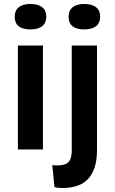

<svg xmlns="http://www.w3.org/2000/svg" viewBox="-20 -752 577 966"><path d="M70 0V-523H196V0ZM133 -604Q94 -604 74 -620Q54 -636 54 -668Q54 -699 74.5 -715.5Q95 -732 133 -732Q172 -732 192.5 -715.5Q213 -699 213 -668Q213 -637 192.5 -620.5Q172 -604 133 -604ZM292 194Q283 194 273.5 193Q264 192 254 189L243 79Q295 84 318 69Q341 54 341 4V-523H468V3Q468 53 456.5 89Q445 125 423 148.5Q401 172 368 183Q335 194 292 194ZM404 -604Q365 -604 345 -620Q325 -636 325 -668Q325 -699 345.5 -715.5Q366 -732 404 -732Q443 -732 463.5 -715.5Q484 -699 484 -668Q484 -637 463.5 -620.5Q443 -604 404 -604Z"/></svg>

Font: Bricolage Grotesque 17pt SemiBold
Style: Regular
Weight: 600
Version: Version 1.001;gftools[0.9.33.dev8+g029e19f]